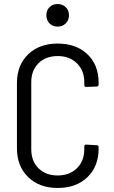

<svg xmlns="http://www.w3.org/2000/svg" viewBox="-20 -924 566 952"><path d="M64 -189V-512Q64 -601 119.5 -654.5Q175 -708 266 -708Q358 -708 413.5 -655Q469 -602 469 -514V-505Q469 -495 459 -495L408 -493Q398 -493 398 -502V-516Q398 -574 361.5 -610Q325 -646 266 -646Q207 -646 171 -610.5Q135 -575 135 -516V-184Q135 -125 171 -89.5Q207 -54 266 -54Q325 -54 361.5 -90Q398 -126 398 -184V-198Q398 -207 408 -207L459 -204Q469 -204 469 -194V-187Q469 -99 413.5 -45.5Q358 8 266 8Q175 8 119.5 -46Q64 -100 64 -189ZM210 -848Q210 -873 225.5 -888.5Q241 -904 266 -904Q290 -904 306 -888.5Q322 -873 322 -848Q322 -824 306 -808Q290 -792 266 -792Q241 -792 225.5 -808Q210 -824 210 -848Z"/></svg>

Font: Barlow Semi Condensed
Style: Regular
Weight: 400
Width: 4
Designer: Jeremy Tribby
Foundry: Tribby Type
Version: Version 1.408;December 10, 2018;FontCreator 11.5.0.2430 64-b